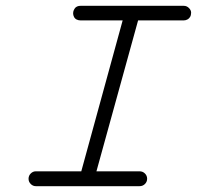

<svg xmlns="http://www.w3.org/2000/svg" viewBox="-20 -641 676 659"><path d="M256 -571Q249 -571 243 -574Q237 -577 234 -583Q231 -589 231 -595Q231 -601 233 -605.5Q235 -610 238 -614Q245 -621 256 -621H611Q621 -621 628.5 -613.5Q636 -606 636 -597.5Q636 -589 632.5 -583Q629 -577 623 -574Q617 -571 611 -571H454L311 -53H459Q470 -53 477.5 -45.5Q485 -38 485 -27.5Q485 -17 477.5 -9.5Q470 -2 459 -2H103Q93 -2 85.5 -9.5Q78 -17 78 -27.5Q78 -38 85.5 -45.5Q93 -53 103 -53H259L401 -571Z"/></svg>

Font: TT2020Base
Style: Italic
Weight: 400
Italic angle: -15°
Version: Version 0.2.000